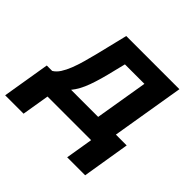

<svg xmlns="http://www.w3.org/2000/svg" viewBox="-225 -718 1055 1055"><g transform="rotate(45 302.5 -190.5)"><path d="M-53.2 159.7 -7.3 -117.7H34.7Q54.7 -129.4 70.1 -153.1Q85.4 -176.8 98.1 -209Q110.8 -241.2 121.6 -279.8Q132.3 -318.4 142.6 -358.9L187 -541H600.1L529.8 -117.7H613.8L568.4 159.7H428.7L455.1 0H116.2L89.8 159.7ZM181.6 -117.7H392.1L443.4 -425.8H292L275.4 -358.9Q255.4 -273.4 233.9 -214.1Q212.4 -154.8 181.6 -117.7Z"/></g></svg>

Font: Inter 17pt
Style: Bold Italic
Weight: 700
Italic angle: -9.3988°
Version: Version 4.001;git-66647c0bb